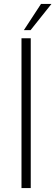

<svg xmlns="http://www.w3.org/2000/svg" viewBox="-20 -954 281 974"><path d="M89 -760H136V0H89ZM241 -934 135 -801H101L188 -934Z"/></svg>

Font: Josefin Sans Thin Light
Style: Regular
Weight: 300
Version: Version 2.000